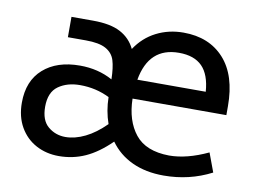

<svg xmlns="http://www.w3.org/2000/svg" viewBox="-67 -666 1038 780"><g transform="rotate(10 452.0 -276.0)"><path d="M659 -67Q732 -67 819 -108L848 -30Q757 17 651 17Q577 17 521 -9Q465 -35 430 -84Q378 -33 327 -10Q276 13 218 13Q166 13 124 -9.5Q82 -32 57.5 -74.5Q33 -117 33 -175Q33 -265 89 -314.5Q145 -364 240 -364Q315 -364 375 -331Q374 -380 365 -409Q356 -438 328 -453.5Q300 -469 245 -469H171V-553H260Q332 -553 373.5 -531Q415 -509 435 -467Q468 -517 519 -543Q570 -569 631 -569Q737 -569 798.5 -501Q860 -433 860 -306V-269H473Q475 -178 519 -123Q563 -68 659 -67ZM479 -348H761Q756 -418 723 -451.5Q690 -485 627 -485Q503 -485 479 -348ZM395 -150Q377 -201 376 -258Q320 -286 254 -286Q201 -286 165 -260.5Q129 -235 129 -175Q129 -119 159.5 -93.5Q190 -68 231 -68Q270 -68 312 -88.5Q354 -109 395 -150Z"/></g></svg>

Font: Biryani
Style: Regular
Weight: 400
Designer: Dan Reynolds and Mathieu Reguer
Foundry: Dan Reynolds and Mathieu Reguer
Version: Version 1.004; ttfautohint (v1.1) -l 5 -r 5 -G 72 -x 0 -D la